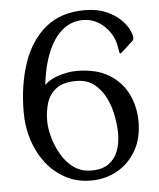

<svg xmlns="http://www.w3.org/2000/svg" viewBox="-50 -715 636 770"><g transform="rotate(-5 267.5 -329.5)"><path d="M131 -240.5Q131.2 -211 141.2 -174.8Q151.2 -138.5 170.8 -104.8Q190.2 -71 220.1 -49.5Q250 -28 291 -28Q334.8 -28 360.9 -47Q387 -66 398.5 -97.5Q410 -129 410 -166.2Q410 -197.5 403.1 -236.1Q396.2 -274.8 379.1 -310Q362 -345.2 333.4 -368.1Q304.8 -391 260.5 -391Q209 -391 180.9 -370.2Q152.8 -349.5 141.8 -315.1Q130.8 -280.8 131 -240.5L115.2 -364.5Q145.8 -402.5 187.5 -416.8Q229.2 -431 265.8 -431Q345 -431 396.2 -399.5Q447.5 -368 471.6 -317Q495.8 -266 495.8 -207Q495.8 -139 467.2 -90Q438.8 -41 391.2 -14.5Q343.8 12 285.5 12Q229.8 12 184.4 -12Q139 -36 106.6 -77.5Q74.2 -119 57.2 -172Q40.2 -225 40.2 -283Q40.2 -393 70 -481Q99.8 -569 161.5 -620Q223.2 -671 318.5 -671Q367.8 -671 402.9 -656.2Q438 -641.5 460.5 -620.2Q483 -599 493.6 -577.6Q504.2 -556.2 504.2 -543.2Q504.2 -536 500.2 -532.2L451.8 -488Q446.5 -483.2 444.8 -487Q443.8 -488 442.8 -493.5Q441.8 -499 440.8 -504Q436.8 -540 418 -569.1Q399.2 -598.2 371 -615.2Q342.8 -632.2 309.5 -632.2Q253.5 -632.2 213.4 -590.5Q173.2 -548.8 152 -471.9Q130.8 -395 130.8 -290Q130.8 -277 130.8 -266.1Q130.8 -255.2 131 -240.5Z"/></g></svg>

Font: Young Serif Light
Style: Regular
Weight: 300
Designer: Bastien Sozeau
Foundry: NBR — Bastien Sozeau
Version: Version 5.001